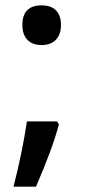

<svg xmlns="http://www.w3.org/2000/svg" viewBox="-20 -572 318 721"><path d="M81.1 -116.2H193.8L201.2 -105Q177.7 -15.1 115.2 128.9H30.8Q64 -1 81.1 -116.2ZM64 -478Q64 -551.8 136.2 -551.8Q172.4 -551.8 190.7 -532.5Q209 -513.2 209 -478Q209 -442.9 189.9 -422.9Q170.9 -402.8 136.2 -402.8Q101.6 -402.8 82.8 -422.6Q64 -442.4 64 -478Z"/></svg>

Font: Open Sans
Style: SemiBold
Weight: 600
Foundry: Ascender Corporation
Version: Version 1.10